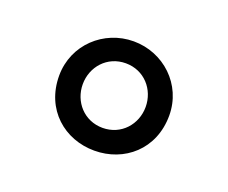

<svg xmlns="http://www.w3.org/2000/svg" viewBox="-59 -861 517 436"><g transform="rotate(20 200.0 -643.0)"><path d="M200 -511C272 -511 333 -562 333 -644C333 -719 272 -775 200 -775C128 -775 67 -719 67 -644C67 -562 128 -511 200 -511ZM124 -644C124 -686 155 -722 200 -722C245 -722 276 -686 276 -644C276 -602 245 -566 200 -566C155 -566 124 -602 124 -644Z"/></g></svg>

Font: Kreadon Medium
Style: Regular
Weight: 500
Designer: kohakuno
Foundry: StudioGnu
Version: Version 1.000;Glyphs 3.1.2 (3151)